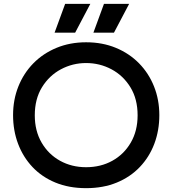

<svg xmlns="http://www.w3.org/2000/svg" viewBox="-20 -966 897 999"><path d="M428 13Q339 13 268.5 -16Q198 -45 149 -97Q100 -149 74 -218Q48 -287 48 -367Q48 -447 75.5 -516Q103 -585 153.5 -636.5Q204 -688 274 -717Q344 -746 428 -746Q513 -746 583 -717Q653 -688 703.5 -636.5Q754 -585 781.5 -516Q809 -447 809 -367Q809 -287 783 -218Q757 -149 707.5 -97Q658 -45 587.5 -16Q517 13 428 13ZM428 -638Q358 -638 297 -605.5Q236 -573 198.5 -512Q161 -451 161 -366Q161 -285 196.5 -224Q232 -163 292.5 -129.5Q353 -96 428 -96Q504 -96 564.5 -129.5Q625 -163 660.5 -224Q696 -285 696 -366Q696 -451 658.5 -512Q621 -573 560 -605.5Q499 -638 428 -638ZM319 -946H450L371 -796H264ZM521 -946H652L573 -796H466Z"/></svg>

Font: Kreadon Light
Style: Bold
Weight: 600
Designer: Reiya WATANABE
Foundry: StudioGnu
Version: Version 1.003; ttfautohint (v1.8.4.7-5d5b);gftools[0.9.32]